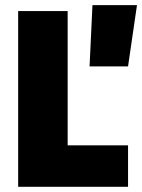

<svg xmlns="http://www.w3.org/2000/svg" viewBox="-20 -717 546 737"><path d="M323.8 -462.1 334.9 -697.2H505.8L471.5 -462.1ZM49.7 0V-674.5H239.7V-159.1H471.5V0Z"/></svg>

Font: TitilliumWeb ExtraLight
Style: Regular
Weight: 400
Designer: Mohamed Gaber, Accademia di Belle Arti di Urbino and others
Foundry: Kief Type Foundry, Accademia di Belle Arti di Urbino and others
Version: Version 3.000; ttfautohint (v1.8.2)